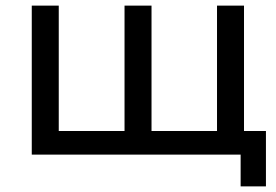

<svg xmlns="http://www.w3.org/2000/svg" viewBox="-20 -550 981 683"><path d="M848 -530V-84H926V113H836V0H93V-530H189V-84H423V-530H519V-84H752V-530Z"/></svg>

Font: false
Style: Regular
Weight: 500
Designer: Julieta Ulanovsky
Foundry: Julieta Ulanovsky
Version: Version 7.222;hotconv 1.0.109;makeotfexe 2.5.65596